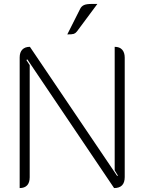

<svg xmlns="http://www.w3.org/2000/svg" viewBox="-20 -947 734 976"><path d="M80 -655Q80 -681 93.5 -695Q107 -709 132 -709L576 -52L579 -55L563 -81V-709Q588 -709 601 -694.5Q614 -680 614 -654V-47Q614 9 560 9L119 -645L114 -642L131 -616V-46Q131 -19 118 -5Q105 9 80 9ZM388 -903Q394 -915 406.5 -921Q419 -927 447 -927H475L371 -787Q364 -778 355.5 -775Q347 -772 322 -772Z"/></svg>

Font: K2D Thin
Style: Regular
Weight: 100
Designer: Katatrad Aksorn Co.,Ltd.
Foundry: Cadson Demak Co.,Ltd.
Version: Version 1.000; ttfautohint (v1.6)